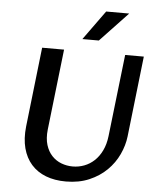

<svg xmlns="http://www.w3.org/2000/svg" viewBox="-62 -998 880 1061"><g transform="rotate(5 378.0 -467.5)"><path d="M270 -715.3 218.8 -267.6Q213.4 -218.3 224.6 -182.1Q235.8 -146 258.1 -122.6Q280.3 -99.1 310.5 -87.6Q340.8 -76.2 373.5 -76.2Q406.7 -76.2 437.5 -87.9Q468.3 -99.6 492.9 -122.6Q517.6 -145.5 534.4 -180.2Q551.3 -214.8 556.6 -261.2L608.9 -715.3H712.4L661.6 -268.1Q655.8 -217.8 632.6 -168Q609.4 -118.2 569.3 -78.6Q529.3 -39.1 472.4 -14.6Q415.5 9.8 342.8 9.8Q280.3 9.8 231.7 -9Q183.1 -27.8 150.9 -64.2Q118.7 -100.6 104.7 -153.3Q90.8 -206.1 98.1 -273.4L148.4 -715.3ZM365.7 -782.2 483.4 -945.3H611.3L457 -782.2Z"/></g></svg>

Font: Proza Libre
Style: Medium Italic
Weight: 500
Designer: Jasper de Waard
Foundry: Jasper de Waard
Version: Version 1.000; ttfautohint (v1.4.1.8-43bc)